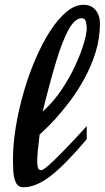

<svg xmlns="http://www.w3.org/2000/svg" viewBox="-20 -768 437 802"><path d="M78.1 14.2Q56.2 14.2 46.9 -4.6Q37.6 -23.4 35.9 -50.3Q34.2 -77.1 34.2 -101.1Q34.2 -165 45.9 -237.1Q57.6 -309.1 78.6 -381.8Q99.6 -454.6 127.7 -520.3Q155.8 -585.9 188.7 -637.2Q221.7 -688.5 257.3 -718.3Q293 -748 329.1 -748Q361.3 -748 379.4 -725.8Q397.5 -703.6 397.5 -669.9Q397.5 -607.9 379.2 -549.3Q360.8 -490.7 332.3 -439Q303.7 -387.2 271.5 -344.5Q239.3 -301.8 210.7 -270.8Q182.1 -239.7 163.8 -222.9Q145.5 -206.1 145.5 -206.1Q145.5 -206.1 143.1 -185.5Q140.6 -165 137.9 -137.9Q135.3 -110.8 135.3 -91.8Q135.3 -85.9 137.5 -71.5Q139.6 -57.1 152.3 -57.1Q159.7 -57.1 182.1 -76.7Q204.6 -96.2 233.9 -126Q263.2 -155.8 292.2 -186.8Q321.3 -217.8 342.3 -241.2V-186.5Q252.9 -80.6 191.7 -33.2Q130.4 14.2 78.1 14.2ZM158.2 -301.8Q202.6 -341.8 236.8 -392.6Q271 -443.4 294.4 -494.4Q317.9 -545.4 330.1 -586.9Q342.3 -628.4 342.3 -649.9Q342.3 -662.1 338.9 -677Q335.4 -691.9 321.3 -691.9Q293 -691.9 266.8 -645Q240.7 -598.1 214.4 -510.7Q188 -423.3 158.2 -301.8Z"/></svg>

Font: Norican
Style: Regular
Weight: 400
Designer: Vernon Adams
Foundry: Vernon Adams
Version: Version 1.100; ttfautohint (v1.8.4.7-5d5b);gftools[0.9.33]